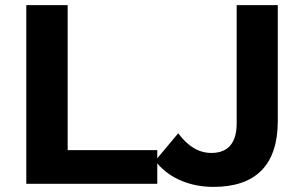

<svg xmlns="http://www.w3.org/2000/svg" viewBox="-20 -720 1186 752"><path d="M907 -700V-237C907 -160 873 -121 808 -121C758 -121 716 -147 678 -198L596 -100V-132H245V-700H83V0H596V-80C647 -20 727 12 816 12C981 12 1068 -73 1068 -246V-700Z"/></svg>

Font: AWKNG-Font
Style: Bold
Weight: 700
Designer: Awakening Church
Foundry: Awakening Church
Version: Version 1.700;PS 001.700;hotconv 1.0.88;makeotf.lib2.5.64775